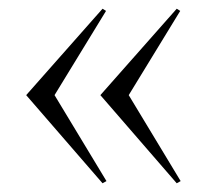

<svg xmlns="http://www.w3.org/2000/svg" viewBox="-20 -510 493 440"><path d="M40 -292 215 -90 224 -95 105 -292 223 -485 215 -490ZM210 -292 385 -90 394 -95 275 -292 393 -485 385 -490Z"/></svg>

Font: Cinzel(RUS BY LYAJKA)
Style: Regular
Weight: 400
Designer: Natanael Gama
Version: Version 1.001;PS 001.001;hotconv 1.0.56;makeotf.lib2.0.21325